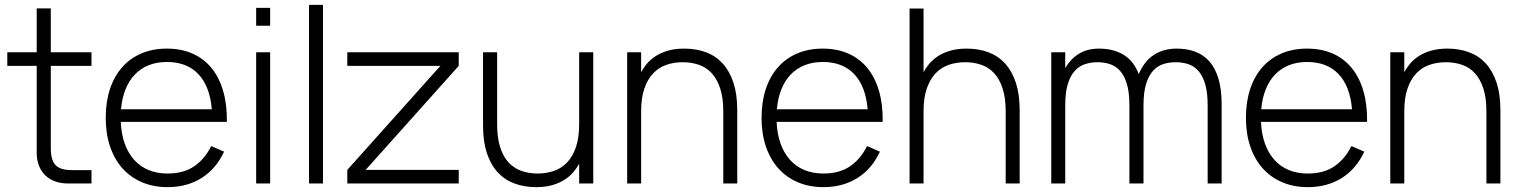

<svg xmlns="http://www.w3.org/2000/svg" viewBox="-20 -755 6254 790"><path d="M10 -540H131V-720.5H189V-540H356.5V-484H189V-146Q189 -121 193.8 -103.5Q198.5 -86 209 -75.2Q219.5 -64.5 236.5 -59.8Q253.5 -55 278 -55H356.5V0H260.5Q230.5 0 206.5 -8.8Q182.5 -17.5 165.8 -34Q149 -50.5 140 -74Q131 -97.5 131 -127V-484H10Z M669.5 -41Q735.5 -41 779 -70.8Q822.5 -100.5 849 -154L902 -131Q869 -60 809.2 -22.5Q749.5 15 669.5 15Q611.5 15 564.5 -5Q517.5 -25 484.2 -62Q451 -99 433 -151.8Q415 -204.5 415 -270Q415 -336 432.5 -388.8Q450 -441.5 482.8 -478.5Q515.5 -515.5 562 -535.2Q608.5 -555 666.5 -555Q726 -555 772.2 -534.5Q818.5 -514 850.2 -475.2Q882 -436.5 898.2 -380.5Q914.5 -324.5 913.5 -253.5H477Q479 -203.5 493.2 -164Q507.5 -124.5 532.2 -97Q557 -69.5 591.8 -55.2Q626.5 -41 669.5 -41ZM851.5 -305.5Q843.5 -400 796.2 -450Q749 -500 666.5 -500Q625.5 -500 592.2 -486.8Q559 -473.5 535 -448.5Q511 -423.5 496.5 -387.5Q482 -351.5 478 -305.5Z M1034 -649V-722.5H1091.5V-649ZM1034 0V-540H1091.5V0Z M1251.5 0V-735H1309V0Z M1409 0V-56L1792 -484H1409V-540H1867.5V-484L1484.5 -56H1867.5V0Z M2025.5 -244Q2025.5 -188.5 2037.8 -149.8Q2050 -111 2072.2 -87Q2094.5 -63 2125 -52Q2155.5 -41 2192 -41Q2228 -41 2259.2 -51.8Q2290.5 -62.5 2313.5 -86.8Q2336.5 -111 2349.8 -149.8Q2363 -188.5 2363 -244V-540H2421V0H2363V-81.5Q2354 -64.5 2339.8 -47.5Q2325.5 -30.5 2304.5 -16.5Q2283.5 -2.5 2254.2 6.2Q2225 15 2186 15Q2137 15 2096.8 0Q2056.5 -15 2027.8 -46.2Q1999 -77.5 1983.2 -125.2Q1967.5 -173 1967.5 -238.5V-540H2025.5Z M2956 -296.5Q2956 -352 2943.5 -390.5Q2931 -429 2909 -453.2Q2887 -477.5 2856.2 -488.2Q2825.5 -499 2789 -499Q2753 -499 2721.8 -488.2Q2690.5 -477.5 2667.5 -453.2Q2644.5 -429 2631.2 -390.5Q2618 -352 2618 -296.5V0H2560.5V-540H2618V-458Q2627 -475 2641.2 -492.2Q2655.5 -509.5 2676.8 -523.5Q2698 -537.5 2727.2 -546.2Q2756.5 -555 2795.5 -555Q2844.5 -555 2884.8 -540Q2925 -525 2953.5 -493.8Q2982 -462.5 2997.8 -414.8Q3013.5 -367 3013.5 -301.5V0H2956Z M3368 -41Q3434 -41 3477.5 -70.8Q3521 -100.5 3547.5 -154L3600.5 -131Q3567.5 -60 3507.8 -22.5Q3448 15 3368 15Q3310 15 3263 -5Q3216 -25 3182.8 -62Q3149.5 -99 3131.5 -151.8Q3113.5 -204.5 3113.5 -270Q3113.5 -336 3131 -388.8Q3148.5 -441.5 3181.2 -478.5Q3214 -515.5 3260.5 -535.2Q3307 -555 3365 -555Q3424.5 -555 3470.8 -534.5Q3517 -514 3548.8 -475.2Q3580.5 -436.5 3596.8 -380.5Q3613 -324.5 3612 -253.5H3175.5Q3177.5 -203.5 3191.8 -164Q3206 -124.5 3230.8 -97Q3255.5 -69.5 3290.2 -55.2Q3325 -41 3368 -41ZM3550 -305.5Q3542 -400 3494.8 -450Q3447.5 -500 3365 -500Q3324 -500 3290.8 -486.8Q3257.5 -473.5 3233.5 -448.5Q3209.5 -423.5 3195 -387.5Q3180.5 -351.5 3176.5 -305.5Z M4118 -296.5Q4118 -352 4105.5 -390.5Q4093 -429 4071 -453.2Q4049 -477.5 4018.2 -488.2Q3987.5 -499 3951 -499Q3915 -499 3883.8 -488.2Q3852.5 -477.5 3829.5 -453.2Q3806.5 -429 3793.2 -390.5Q3780 -352 3780 -296.5V0H3722.5V-720H3780V-458Q3789 -475 3803.2 -492.2Q3817.5 -509.5 3838.8 -523.5Q3860 -537.5 3889.2 -546.2Q3918.5 -555 3957.5 -555Q4006.5 -555 4046.8 -540Q4087 -525 4115.5 -493.8Q4144 -462.5 4159.8 -414.8Q4175.5 -367 4175.5 -301.5V0H4118Z M4627 -321.5Q4627 -375.5 4616.5 -410Q4606 -444.5 4588 -464.2Q4570 -484 4546 -491.5Q4522 -499 4495.5 -499Q4469.5 -499 4445.5 -491.5Q4421.5 -484 4403 -464.2Q4384.5 -444.5 4373.8 -410Q4363 -375.5 4363 -321.5V0H4305.5V-540H4363V-474.5Q4385.5 -513.5 4420 -534.2Q4454.5 -555 4501.5 -555Q4560.5 -555 4602.5 -530Q4644.5 -505 4665.5 -450Q4688 -503.5 4727.8 -529.2Q4767.5 -555 4821.5 -555Q4864.5 -555 4898.8 -542Q4933 -529 4957 -501.2Q4981 -473.5 4993.8 -430.2Q5006.5 -387 5006.5 -326.5V0H4949V-321.5Q4949 -375.5 4938.5 -410Q4928 -444.5 4910 -464.2Q4892 -484 4868 -491.5Q4844 -499 4817 -499Q4791 -499 4767 -491.5Q4743 -484 4724.8 -464.2Q4706.5 -444.5 4695.8 -410Q4685 -375.5 4685 -321.5V0H4627Z M5361 -41Q5427 -41 5470.5 -70.8Q5514 -100.5 5540.5 -154L5593.5 -131Q5560.5 -60 5500.8 -22.5Q5441 15 5361 15Q5303 15 5256 -5Q5209 -25 5175.8 -62Q5142.5 -99 5124.5 -151.8Q5106.5 -204.5 5106.5 -270Q5106.5 -336 5124 -388.8Q5141.5 -441.5 5174.2 -478.5Q5207 -515.5 5253.5 -535.2Q5300 -555 5358 -555Q5417.5 -555 5463.8 -534.5Q5510 -514 5541.8 -475.2Q5573.5 -436.5 5589.8 -380.5Q5606 -324.5 5605 -253.5H5168.5Q5170.5 -203.5 5184.8 -164Q5199 -124.5 5223.8 -97Q5248.5 -69.5 5283.2 -55.2Q5318 -41 5361 -41ZM5543 -305.5Q5535 -400 5487.8 -450Q5440.5 -500 5358 -500Q5317 -500 5283.8 -486.8Q5250.5 -473.5 5226.5 -448.5Q5202.5 -423.5 5188 -387.5Q5173.5 -351.5 5169.5 -305.5Z M6096 -296.5Q6096 -352 6083.5 -390.5Q6071 -429 6049 -453.2Q6027 -477.5 5996.2 -488.2Q5965.5 -499 5929 -499Q5893 -499 5861.8 -488.2Q5830.5 -477.5 5807.5 -453.2Q5784.5 -429 5771.2 -390.5Q5758 -352 5758 -296.5V0H5700.5V-540H5758V-458Q5767 -475 5781.2 -492.2Q5795.5 -509.5 5816.8 -523.5Q5838 -537.5 5867.2 -546.2Q5896.5 -555 5935.5 -555Q5984.5 -555 6024.8 -540Q6065 -525 6093.5 -493.8Q6122 -462.5 6137.8 -414.8Q6153.5 -367 6153.5 -301.5V0H6096Z"/></svg>

Font: Vela Sans Light
Style: Regular
Weight: 300
Designer: Principal design: Mikhail Sharanda - project Manrope.
Design modification: Ravid Balaliev
Foundry: Mikhail Sharanda
Version: Version 1.001